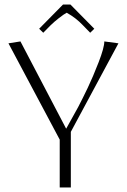

<svg xmlns="http://www.w3.org/2000/svg" viewBox="-20 -823 556 843"><path d="M289.1 -803.2 394 -696.8 376 -679.2 344.2 -711.9Q313.5 -744.6 272.9 -767.1Q261.2 -761.2 238.8 -743.7Q216.3 -726.1 202.1 -711.9L169.9 -679.2L151.9 -696.8L256.8 -803.2ZM17.1 -632.8 69.8 -641.1 270 -258.8H271L323.2 -353Q343.3 -391.6 365.5 -438Q387.7 -484.4 412.8 -549.1Q438 -613.8 438 -641.1L500 -632.8L291 -244.1V0H242.2V-210Z"/></svg>

Font: Resagokr
Style: Light
Weight: 300
Designer: gluk
Foundry: gluk
Version: Version 0.95